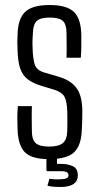

<svg xmlns="http://www.w3.org/2000/svg" viewBox="-20 -627 396 765"><path d="M175 7Q106 7 79 -20.5Q52 -48 50 -112Q49 -135 49 -156.5Q49 -178 51 -204H107Q106 -173 106.5 -148.5Q107 -124 107 -106Q107 -70 122.5 -56.5Q138 -43 175 -43Q213 -43 230 -56.5Q247 -70 248 -106Q249 -148 248 -182Q247 -222 237.5 -240.5Q228 -259 198 -269L148 -284Q111 -295 90 -311.5Q69 -328 60 -355.5Q51 -383 50 -427Q49 -447 49 -459.5Q49 -472 50 -488Q51 -551 79.5 -579Q108 -607 178 -607Q246 -607 274.5 -579.5Q303 -552 304 -487Q304 -476 304 -447Q304 -418 302 -397H245Q246 -423 245.5 -450Q245 -477 245 -495Q245 -530 230.5 -543.5Q216 -557 178 -557Q142 -557 127 -544Q112 -531 111 -494Q110 -483 109.5 -466.5Q109 -450 110 -433Q111 -394 118.5 -370Q126 -346 160 -337L208 -323Q260 -309 284 -277.5Q308 -246 308 -183Q308 -162 307.5 -147Q307 -132 306 -110Q304 -48 275.5 -20.5Q247 7 175 7ZM226 118Q216 118 200 117.5Q184 117 169 113L177 85Q198 89 226 87Q253 86 253 72Q253 62 245 58.5Q237 55 226 55H168L165 52V-14H207V26H226Q250 26 270 35Q290 44 290 72Q290 116 226 118Z"/></svg>

Font: Big Shoulders Text Light
Style: Regular
Weight: 300
Designer: Patric King
Foundry: XO Type Co
Version: Version 1.000; ttfautohint (v1.8.2)